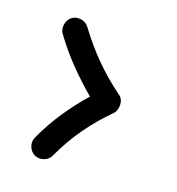

<svg xmlns="http://www.w3.org/2000/svg" viewBox="-67 -555 455 493"><g transform="rotate(15 160.0 -308.0)"><path d="M65.9 -490.2Q77.1 -497.1 90.8 -493.7Q104.5 -490.2 111.3 -479Q162.6 -394.5 234.4 -332.5Q245.6 -323.2 244.4 -306.9Q243.2 -290.5 233.4 -282.7Q198.2 -253.4 167.5 -217.5Q136.7 -181.6 111.3 -137.2Q105 -126 91.8 -122.3Q78.6 -118.7 66.9 -125Q55.7 -131.8 52 -145Q48.3 -158.2 54.7 -169.4Q77.6 -210 105.2 -244.1Q132.8 -278.3 164.1 -308.1Q133.8 -338.4 106.2 -372.3Q78.6 -406.2 55.2 -444.8Q48.3 -456.1 51.8 -469.7Q55.2 -483.4 65.9 -490.2Z"/></g></svg>

Font: Mikhak Medium
Style: Regular
Weight: 500
Designer: Amin Abedi
Version: Version 3.3